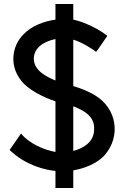

<svg xmlns="http://www.w3.org/2000/svg" viewBox="-20 -849 639 959"><path d="M456 -372C417 -396 379 -409 346 -419V-651C395 -636 446 -601 460 -590C475 -608 504 -654 516 -670C482 -698 408 -738 346 -751V-829H257V-751C202 -743 138 -721 97 -677C38 -618 29 -523 80 -454C117 -399 205 -360 257 -343V-90C197 -101 125 -133 85 -182L28 -100C108 -23 202 -1 257 5V90H346V2C399 -7 468 -32 505 -77C583 -168 565 -306 456 -372ZM149 -551C146 -612 203 -643 257 -654V-447C210 -466 153 -496 149 -551ZM346 -95V-318C363 -312 380 -304 401 -291C437 -268 453 -239 450 -199C448 -138 395 -108 346 -95Z"/></svg>

Font: Bithumb Trading Sans Semibold
Style: Regular
Weight: 600
Designer: Ham Hyungwon
Foundry: Bithumb
Version: Version 0.500;FEAKit 1.0